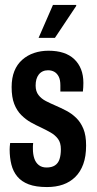

<svg xmlns="http://www.w3.org/2000/svg" viewBox="-20 -744 392 776"><path d="M170 12Q125 12 96 1Q67 -10 50 -30.5Q33 -51 26 -79Q19 -107 19 -140Q19 -145 19.5 -152Q20 -159 21 -166H114Q113 -159 113 -153.5Q113 -148 113 -142Q113 -121 118.5 -104Q124 -87 136.5 -77Q149 -67 168 -67Q189 -67 202 -75.5Q215 -84 220.5 -100.5Q226 -117 226 -141Q226 -167 214.5 -182.5Q203 -198 184.5 -208.5Q166 -219 145 -229Q125 -238 104.5 -249.5Q84 -261 66 -279Q48 -297 37.5 -324Q27 -351 27 -392Q27 -429 38 -456.5Q49 -484 70 -502.5Q91 -521 118 -530Q145 -539 176 -539Q210 -539 236 -530.5Q262 -522 280 -505Q298 -488 307.5 -464Q317 -440 317 -409Q317 -401 316.5 -391.5Q316 -382 315 -374H224V-399Q224 -421 217.5 -434Q211 -447 200 -453.5Q189 -460 174 -460Q162 -460 152.5 -455.5Q143 -451 136.5 -442.5Q130 -434 127 -423Q124 -412 124 -398Q124 -375 135.5 -360Q147 -345 165.5 -335.5Q184 -326 205 -317Q226 -308 248 -296.5Q270 -285 288 -267.5Q306 -250 317 -223.5Q328 -197 328 -156Q328 -112 316.5 -80.5Q305 -49 284 -28.5Q263 -8 234.5 2Q206 12 170 12ZM136 -591 194 -724H288V-720L202 -591Z"/></svg>

Font: Archivo ExtraCondensed SemiBold
Style: Regular
Weight: 600
Width: 2
Designer: Hector Gatti
Foundry: Omnibus-Type
Version: Version 2.001